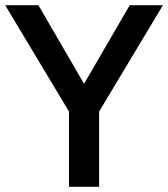

<svg xmlns="http://www.w3.org/2000/svg" viewBox="-29 -720 648 740"><path d="M599 -700 353 -290V0H237V-290L-9 -700H119L295 -397L471 -700Z"/></svg>

Font: Cabin SemiBold
Style: Regular
Weight: 600
Designer: Pablo Impallari
Foundry: Pablo Impallari. http://www.impallari.com Igino Marini. http://www.ikern.com
Version: Version 2.200